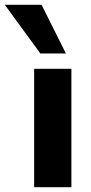

<svg xmlns="http://www.w3.org/2000/svg" viewBox="-78 -784 383 804"><path d="M65 0V-496H221V0ZM91 -560 -58 -764H96L198 -560Z"/></svg>

Font: Nunito Sans 10pt ExtraBold
Style: Regular
Weight: 800
Designer: Vernon Adams
Foundry: Vernon Adams
Version: Version 3.101;gftools[0.9.27]